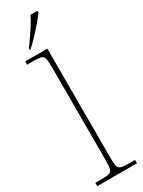

<svg xmlns="http://www.w3.org/2000/svg" viewBox="-250 -986 756 1013"><g transform="rotate(-30 128.0 -479.5)"><path d="M7 0V-20H37Q74 -20 90 -24Q106 -28 110 -43.5Q114 -59 114 -94V-662Q114 -699 110 -715.5Q106 -732 91.5 -736Q77 -740 47 -740H7V-760H142V-94Q142 -59 146 -43.5Q150 -28 166.5 -24Q183 -20 219 -20H249V0ZM59 -812Q74 -831 92 -857Q110 -883 127 -910Q144 -937 154 -959H197V-949Q185 -932 160.5 -903Q136 -874 109 -845.5Q82 -817 61 -799H59Z"/></g></svg>

Font: Noto Serif Tamil Thin
Style: Italic
Weight: 100
Italic angle: -12°
Designer: Indian Type Foundry, Tom Grace, and the Monotype Design Team
Foundry: Monotype Imaging Inc.
Version: Version 2.003; ttfautohint (v1.8.4.7-5d5b)